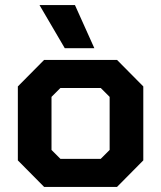

<svg xmlns="http://www.w3.org/2000/svg" viewBox="-20 -733 632 753"><path d="M50 -104V-394L153 -498H439L542 -394V-104L439 0H153ZM375 -110 410 -145V-353L375 -388H217L182 -353V-145L217 -110ZM135 -713H274L350 -544H234Z"/></svg>

Font: Chakra Petch
Style: Bold
Weight: 700
Designer: Katatrad Aksorn Co.,Ltd.
Foundry: Cadson Demak Co.,Ltd.
Version: Version 1.000; ttfautohint (v1.6)